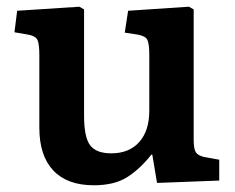

<svg xmlns="http://www.w3.org/2000/svg" viewBox="-20 -537 700 571"><path d="M259 14Q180 14 138.5 -30Q97 -74 97 -157V-372Q97 -406 91.5 -418Q86 -430 64 -434L23 -441L31 -505L216 -517L230 -509V-193Q230 -129 248 -105Q266 -81 311 -81Q364 -81 394 -114.5Q424 -148 424 -208V-373Q424 -408 418 -419Q412 -430 390 -434L351 -440L361 -505L542 -517L556 -509V-121Q556 -94 562.5 -84Q569 -74 588 -70L632 -62V0L447 7L433 -77H430Q396 -34 358 -10Q320 14 259 14Z"/></svg>

Font: Literata SemiBold
Style: Regular
Weight: 600
Designer: Latin by Veronika Burian and Jose Scaglione. Greek by Irene Vlachou. Cyrillic by Vera Evstafieva.
Foundry: TypeTogether
Version: Version 3.103; ttfautohint (v1.8.4.7-5d5b);gftools[0.9.29]